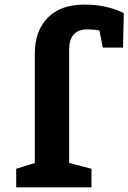

<svg xmlns="http://www.w3.org/2000/svg" viewBox="-20 -807 553 827"><path d="M342.8 -787.1Q390.6 -787.1 428.7 -779.1Q466.8 -771 490 -761Q513.2 -751 513.2 -750L509.8 -602.1H422.9L408.2 -675.8Q404.3 -676.8 390.1 -678.5Q376 -680.2 355 -680.2Q277.8 -680.2 277.8 -591.8V-105L374 -80.1V0H49.8V-80.1L129.9 -105V-575.2Q129.9 -672.9 185.1 -730Q240.2 -787.1 342.8 -787.1Z"/></svg>

Font: Kadwa
Style: Bold
Weight: 700
Designer: Sol Matas
Foundry: Sol Matas
Version: Version 1.001;PS 001.000;hotconv 1.0.70;makeotf.lib2.5.58329